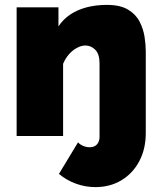

<svg xmlns="http://www.w3.org/2000/svg" viewBox="-20 -556 660 785"><path d="M370 209Q329 209 290.5 195Q252 181 221 155L299 26Q307 35 320 40.5Q333 46 346 46Q359 46 368 41Q377 36 382 26Q387 16 387 3V-296Q387 -335 369.5 -352.5Q352 -370 329 -370Q313 -370 295 -360.5Q277 -351 262 -334Q247 -317 238 -295V0H48V-526H219V-448Q238 -477 267 -496.5Q296 -516 334 -526Q372 -536 417 -536Q471 -536 503 -517Q535 -498 550.5 -468Q566 -438 571 -405.5Q576 -373 576 -346V-12Q576 53 549.5 103Q523 153 476.5 181Q430 209 370 209Z"/></svg>

Font: Raleway Thin Black
Style: Regular
Weight: 900
Version: Version 4.026